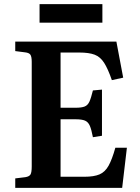

<svg xmlns="http://www.w3.org/2000/svg" viewBox="-20 -912 679 932"><path d="M54 0V-46L103 -52Q122 -55 128 -65Q134 -75 134 -104V-612Q134 -637 127.5 -646.5Q121 -656 101 -658L54 -664V-710H545L578 -535L523 -523Q504 -578 485.5 -607Q467 -636 439.5 -646.5Q412 -657 365 -657H274V-389H348Q376 -389 391 -395Q406 -401 414 -418.5Q422 -436 431 -473L475 -477V-253L431 -246Q424 -283 416 -301.5Q408 -320 392.5 -326.5Q377 -333 347 -333H274V-54H390Q436 -54 463 -65.5Q490 -77 507 -107.5Q524 -138 540 -195H596L573 0ZM172 -802V-892H477V-802Z"/></svg>

Font: Literata 36pt SemiBold
Style: Regular
Weight: 600
Designer: Latin by Veronika Burian and Jose Scaglione. Greek by Irene Vlachou. Cyrillic by Vera Evstafieva.
Foundry: TypeTogether
Version: Version 3.002